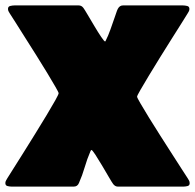

<svg xmlns="http://www.w3.org/2000/svg" viewBox="-32 -691 723 711"><path d="M-12.2 -13.2Q-12.2 -18.1 -9.5 -22.7Q-6.8 -27.3 -4.9 -30.8Q0.5 -39.6 16.4 -64.7Q32.2 -89.8 54 -124.3Q75.7 -158.7 98.4 -195.6Q121.1 -232.4 140.9 -265.1Q160.6 -297.9 172.9 -319.8Q185.1 -341.8 185.1 -345.7Q185.1 -349.1 173.3 -369.4Q161.6 -389.6 143.1 -420.4Q124.5 -451.2 102.8 -485.6Q81.1 -520 60.5 -552.5Q40 -585 25.1 -608.6Q10.3 -632.3 4.9 -640.1Q2.4 -644 0 -648.4Q-2.4 -652.8 -2.4 -657.7Q-2.4 -667 5.9 -668.9Q14.2 -670.9 21 -670.9H259.8Q270 -670.9 276.9 -661.6Q281.2 -655.8 292.7 -636.2Q304.2 -616.7 317.9 -593.8Q331.5 -570.8 342.8 -554.2Q354 -537.6 356.9 -537.6Q358.4 -537.6 358.4 -538.1Q369.1 -559.1 377.2 -582.5Q385.3 -606 393.1 -627.9Q396 -635.3 398.4 -643.3Q400.9 -651.4 404.3 -658.2Q411.1 -670.9 422.9 -670.9H646Q652.8 -670.9 661.1 -668.9Q669.4 -667 669.4 -657.7Q669.4 -652.8 667 -648.4Q664.6 -644 662.1 -640.1Q657.2 -631.8 641.6 -607.2Q626 -582.5 604.7 -548.8Q583.5 -515.1 561 -479Q538.6 -442.9 519.3 -410.9Q500 -378.9 487.8 -357.7Q475.6 -336.4 475.6 -333Q475.6 -329.6 487.8 -308.6Q500 -287.6 519.3 -256.1Q538.6 -224.6 561.3 -189.2Q584 -153.8 605.2 -120.6Q626.5 -87.4 642.1 -63.2Q657.7 -39.1 663.1 -30.8Q665.5 -26.9 668 -22.5Q670.4 -18.1 670.4 -12.7Q670.4 -3.9 662.4 -2Q654.3 0 647.5 0H404.3Q394.5 0 387.2 -9.3Q382.8 -15.1 371.3 -34.9Q359.9 -54.7 345.9 -78.1Q332 -101.6 320.8 -118.7Q309.6 -135.7 306.6 -135.7Q304.7 -135.7 302.7 -130.4Q290.5 -102.1 281.7 -71.8Q272.9 -41.5 260.3 -13.2Q254.9 0 241.2 0H10.7Q3.9 0 -4.2 -2Q-12.2 -3.9 -12.2 -13.2Z"/></svg>

Font: Belanosima
Style: Bold
Weight: 700
Designer: The DocRepair Project, Santiago Orozco
Foundry: Google
Version: Version 2.000